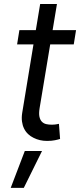

<svg xmlns="http://www.w3.org/2000/svg" viewBox="-20 -696 404 958"><path d="M65.3 -474.4 76.7 -545.5H158.7L180.4 -676.1H264.2L242.5 -545.5H359.4L348 -474.4H230.5L177.6 -156.2Q173.3 -129.6 176.8 -113.5Q180.4 -97.3 189.3 -88.4Q198.2 -79.5 210.8 -76.7Q223.4 -73.9 237.2 -73.9Q251.1 -73.9 259.9 -75.5Q268.8 -77.1 274.1 -78.1L279.8 -2.8Q270.2 0.4 254.1 3.7Q237.9 7.1 214.5 7.1Q177.9 7.1 147.7 -8.2Q132.1 -15.6 119.9 -27.3Q107.6 -39.1 100 -54.7Q92.3 -70.3 89.7 -90Q87 -109.7 90.9 -133.5L147 -474.4ZM33.4 241.5 103.7 57.5H189.6L98.7 241.5Z"/></svg>

Font: Inter P
Style: Italic
Weight: 400
Italic angle: -9.40001°
Designer: Rasmus Andersson
Foundry: rsms
Version: Version 3.018;git-588b23468